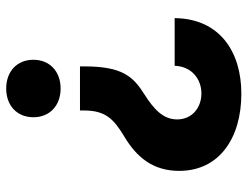

<svg xmlns="http://www.w3.org/2000/svg" viewBox="-108 -668 787 610"><g transform="rotate(90 285.0 -363.5)"><path d="M191.4 -237.3V-224.6H331.5V-237.3C331.5 -304.2 357.4 -331.1 412.6 -364.3C480 -404.3 523.4 -456.1 523.4 -540C523.4 -665.5 421.4 -737.3 277.8 -737.3C147.5 -737.3 39.6 -670.4 38.1 -525.4H189.5C191.4 -580.1 232.4 -610.4 277.3 -610.4C323.2 -610.4 359.9 -580.1 359.9 -533.2C359.9 -487.8 325.7 -458.5 281.7 -430.2C223.6 -393.6 191.4 -360.4 191.4 -237.3ZM261.7 9.8C315.9 9.8 353 -24.4 353 -76.7C353 -128.4 315.9 -163.1 261.7 -163.1C207.5 -163.1 170.4 -128.4 170.4 -76.7C170.4 -24.4 207.5 9.8 261.7 9.8Z"/></g></svg>

Font: Raveo
Style: Bold
Weight: 700
Designer: Jakub Foglar, Rasmus Andersson (Inter)
Foundry: Jakubfoglar.com
Version: Version 1.100;Glyphs 3.2.3 (3260)